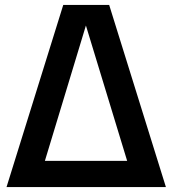

<svg xmlns="http://www.w3.org/2000/svg" viewBox="-20 -760 700 780"><path d="M6.5 0 237 -740H423.5L654 0ZM146 -52.5 133.5 -106.5H525.5L513 -52.5L321.5 -681H336.5Z"/></svg>

Font: Encode Sans SC SemiCondensed SemiBold
Style: Regular
Weight: 600
Width: 4
Designer: Multiple Designers
Foundry: Impallari Type
Version: Version 3.002